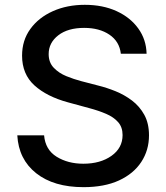

<svg xmlns="http://www.w3.org/2000/svg" viewBox="-20 -757 683 789"><path d="M323.2 12.1Q201 12.1 128.7 -45.1Q56.5 -102.3 51.1 -201H161.2Q166.2 -141.7 212.7 -112.9Q259.2 -84.2 322.4 -84.2Q392.4 -84.2 438 -116.5Q483.7 -148.8 483.7 -202.1Q483.7 -234.4 465.4 -255.1Q447.1 -275.9 416 -289.2Q384.9 -302.6 345.9 -312.9L259.9 -336.3Q172.2 -360.1 121.4 -406.2Q70.7 -452.4 70.7 -528.4Q70.7 -591.3 104.8 -638.1Q138.8 -685 197.3 -711.1Q255.7 -737.2 328.5 -737.2Q402.3 -737.2 459 -711.3Q515.6 -685.4 548.3 -639.9Q581 -594.5 582.4 -536.2H476.6Q470.9 -586.6 429.7 -614.5Q388.5 -642.4 326 -642.4Q258.9 -642.4 219.5 -611.9Q180 -581.3 180 -534.8Q180 -500 201.2 -478.2Q222.3 -456.3 253 -443.9Q283.7 -431.5 312.1 -424L383.2 -405.5Q418 -397 454.5 -382.3Q491.1 -367.5 522.4 -343.9Q553.6 -320.3 573 -285.2Q592.3 -250 592.3 -201Q592.3 -139.6 560.5 -91.3Q528.8 -43 468.8 -15.4Q408.7 12.1 323.2 12.1Z"/></svg>

Font: Linik Sans Medium
Style: Regular
Weight: 500
Designer: Rasmus Andersson (font), Cristiano Sobral (main changes)
Foundry: rsms
Version: Version 3.018;June 1, 2022;FontCreator 14.0.0.2814 64-bit; t